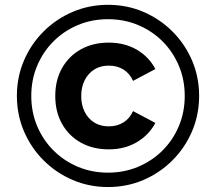

<svg xmlns="http://www.w3.org/2000/svg" viewBox="-20 -752 880 782"><path d="M107.4 -361.3Q107.4 -427.2 131.3 -484.1Q155.3 -541 197.8 -583.5Q240.2 -626 297.1 -649.9Q354 -673.8 419.9 -673.8Q485.8 -673.8 542.7 -649.9Q599.6 -626 642.1 -583.5Q684.6 -541 708.5 -484.1Q732.4 -427.2 732.4 -361.3Q732.4 -295.4 708.5 -238.5Q684.6 -181.6 642.1 -139.2Q599.6 -96.7 542.7 -72.8Q485.8 -48.8 419.9 -48.8Q354 -48.8 297.1 -72.8Q240.2 -96.7 197.8 -139.2Q155.3 -181.6 131.3 -238.5Q107.4 -295.4 107.4 -361.3ZM48.8 -361.3Q48.8 -284.7 77.6 -217.3Q106.4 -149.9 157.5 -98.9Q208.5 -47.9 275.9 -19Q343.3 9.8 419.9 9.8Q497.1 9.8 564.2 -19Q631.3 -47.9 682.4 -98.9Q733.4 -149.9 762.2 -217.3Q791 -284.7 791 -361.3Q791 -438.5 762.2 -505.6Q733.4 -572.8 682.4 -623.8Q631.3 -674.8 564.2 -703.6Q497.1 -732.4 419.9 -732.4Q343.3 -732.4 275.9 -703.6Q208.5 -674.8 157.5 -623.8Q106.4 -572.8 77.6 -505.6Q48.8 -438.5 48.8 -361.3ZM310.8 -360.7Q310.8 -324.6 324.7 -296.8Q338.6 -269 363.6 -253.2Q388.7 -237.4 422.7 -237.4Q458.3 -237.4 483.7 -254Q509.2 -270.5 521.8 -299.5L612.9 -251.3Q586 -201.3 536.7 -172.5Q487.3 -143.7 422.7 -143.7Q358.7 -143.7 309.7 -170.9Q260.6 -198.1 232.9 -247.1Q205.1 -296.1 205.1 -361Q205.1 -426.2 232.9 -475Q260.6 -523.9 309.7 -551.2Q358.7 -578.4 422.7 -578.4Q487.3 -578.4 536.7 -549.9Q586 -521.3 612.9 -470.8L521.8 -422.6Q509.2 -451.9 483.7 -468.3Q458.3 -484.7 422.7 -484.7Q388.7 -484.7 363.6 -468.7Q338.6 -452.7 324.7 -424.8Q310.8 -396.9 310.8 -360.7Z"/></svg>

Font: Giphurs SC
Style: Regular
Weight: 400
Version: Version 0.920